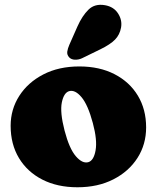

<svg xmlns="http://www.w3.org/2000/svg" viewBox="-20 -778 664 812"><path d="M315.5 -497Q401 -497 464.5 -464.2Q528 -431.5 563 -373.5Q598 -315.5 598 -239Q598 -167.5 561.5 -110.2Q525 -53 459.5 -19.5Q394 14 307.5 14Q222.5 14 159 -18.5Q95.5 -51 60.2 -109.5Q25 -168 25 -246Q25 -315.5 61.5 -372.5Q98 -429.5 163.2 -463.2Q228.5 -497 315.5 -497ZM353 -92Q376.5 -98.5 384.2 -142Q392 -185.5 372.5 -258Q352 -334.5 324.8 -367Q297.5 -399.5 272.5 -392.5Q250 -386 241.5 -344.8Q233 -303.5 253 -226Q273 -149.5 300.5 -117.5Q328 -85.5 353 -92ZM307.5 -666Q327.5 -711 354.2 -737.2Q381 -763.5 424 -756Q461 -749.5 479.2 -721.2Q497.5 -693 492 -661.5Q486.5 -631 466.5 -610.5Q446.5 -590 404.5 -569.5L326.5 -531.5Q312.5 -525 297 -525.5Q281.5 -526 272.5 -535.5Q262.5 -546.5 264.5 -559.8Q266.5 -573 273 -588Z"/></svg>

Font: Fraunces 9pt S100 Black
Style: Regular
Weight: 900
Version: Version 1.000; ttfautohint (v1.8.3)